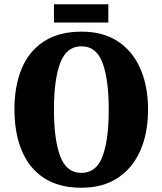

<svg xmlns="http://www.w3.org/2000/svg" viewBox="-20 -874 765 904"><path d="M363 10Q257 10 187 -36Q117 -82 82.5 -165Q48 -248 48 -359Q48 -470 82.5 -552Q117 -634 187.5 -679.5Q258 -725 364 -725Q465 -725 534.5 -679.5Q604 -634 640.5 -551.5Q677 -469 677 -358Q677 -247 640.5 -164.5Q604 -82 534 -36Q464 10 363 10ZM363 -60Q434 -60 463 -138.5Q492 -217 492 -358Q492 -499 463 -577.5Q434 -656 364 -656Q293 -656 263.5 -577.5Q234 -499 234 -358Q234 -217 263.5 -138.5Q293 -60 363 -60ZM234 -768V-854H490V-768Z"/></svg>

Font: Noto Serif Thai Condensed Black
Style: Regular
Weight: 900
Width: 3
Designer: Monotype Design Team
Foundry: Monotype Imaging Inc.
Version: Version 2.002; ttfautohint (v1.8.4.7-5d5b)